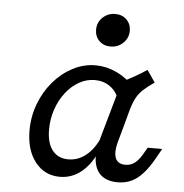

<svg xmlns="http://www.w3.org/2000/svg" viewBox="-48 -675 703 735"><g transform="rotate(5 303.0 -307.5)"><path d="M208.1 11.3Q149.2 11.3 113.3 -34.7Q77.4 -80.6 77.4 -155.6Q77.4 -209.7 96 -258.5Q114.5 -307.3 146.8 -344.8Q179 -382.3 220.6 -404Q262.1 -425.8 308.1 -425.8Q349.2 -425.8 388.3 -407.7Q427.4 -389.5 457.3 -356.5L404 -303.2Q393.5 -333.9 368.5 -351.6Q343.5 -369.4 309.7 -369.4Q278.2 -369.4 249.6 -353.2Q221 -337.1 198.8 -308.5Q176.6 -279.8 164.1 -243.1Q151.6 -206.5 151.6 -165.3Q151.6 -113.7 173.4 -85.9Q195.2 -58.1 234.7 -58.1Q272.6 -58.1 303.6 -83.5Q334.7 -108.9 354.8 -156.5L351.6 -105.6Q328.2 -49.2 291.5 -19Q254.8 11.3 208.1 11.3ZM366.1 -206.5 412.9 -371.8Q438.7 -384.7 461.7 -397.6Q484.7 -410.5 507.3 -425.8L538.7 -379.8Q512.9 -362.1 496.4 -346.8Q479.8 -331.5 470.2 -312.9Q460.5 -294.4 452.4 -266.1L436.3 -206.5ZM417.7 -139.5Q407.3 -100.8 416.1 -78.6Q425 -56.5 454 -56.5Q475 -56.5 489.9 -68.1Q504.8 -79.8 516.9 -100L533.9 -129H589.5L570.2 -94.4Q549.2 -56.5 527.8 -32.7Q506.5 -8.9 483.1 2Q459.7 12.9 430.6 12.9Q391.9 12.9 369 -5.2Q346 -23.4 340.3 -58.5Q334.7 -93.5 348.4 -143.5L366.1 -206.5H436.3ZM358.1 -502.4Q331.5 -502.4 314.5 -519.4Q297.6 -536.3 297.6 -562.1Q297.6 -590.3 317.7 -609.3Q337.9 -628.2 366.1 -628.2Q392.7 -628.2 409.7 -611.3Q426.6 -594.4 426.6 -568.5Q426.6 -541.1 406.5 -521.8Q386.3 -502.4 358.1 -502.4Z"/></g></svg>

Font: Playfair 5pt SemiExpanded Light
Style: Italic
Weight: 300
Width: 6
Italic angle: -15.6°
Designer: Claus Eggers Sørensen
Foundry: Claus Eggers Sørensen
Version: Version 2.203